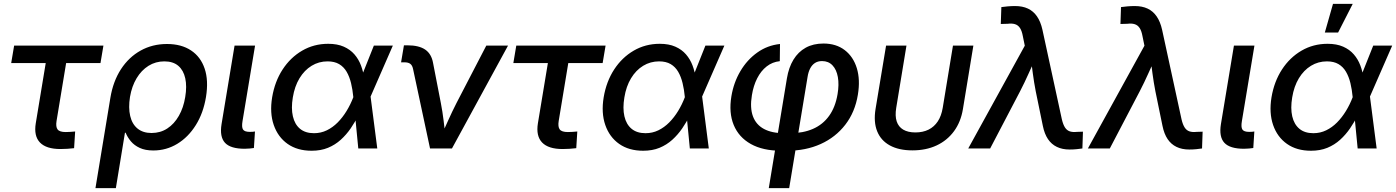

<svg xmlns="http://www.w3.org/2000/svg" viewBox="-20 -764 7184 988"><path d="M291 2.9Q217.8 2.9 185.5 -30.8Q153.3 -64.5 164.1 -129.9L215.3 -439.5H37.6L52.7 -529.3H512.2L497.1 -439.5H320.3L271 -141.6Q266.1 -111.3 276.4 -97.9Q286.6 -84.5 318.4 -84.5Q329.1 -84.5 342.3 -85.4Q355.5 -86.4 366.7 -87.4L361.3 -1.5Q344.7 0.5 326.9 1.7Q309.1 2.9 291 2.9Z M471.2 204.1 547.9 -260.3Q562 -345.7 602.5 -408Q643.1 -470.2 703.9 -503.9Q764.6 -537.6 839.4 -537.6Q913.1 -537.6 962.9 -504.6Q1012.7 -471.7 1033.2 -410.6Q1053.7 -349.6 1040 -265.1Q1026.4 -182.1 987.5 -120.1Q948.7 -58.1 892.3 -23.9Q835.9 10.3 769 10.3Q727.5 10.3 699.5 -2.7Q671.4 -15.6 653.8 -36.4Q636.2 -57.1 626.5 -81.1H623L576.2 204.1ZM759.8 -79.6Q805.2 -79.6 840.8 -102.8Q876.5 -126 900.4 -168Q924.3 -210 933.1 -264.6Q942.4 -319.8 933.3 -361.1Q924.3 -402.3 897.5 -425.3Q870.6 -448.2 825.7 -448.2Q780.8 -448.2 744.1 -425.3Q707.5 -402.3 682.9 -361.3Q658.2 -320.3 648.9 -265.1Q640.1 -209.5 649.9 -167.5Q659.7 -125.5 687.7 -102.5Q715.8 -79.6 759.8 -79.6Z M1239.3 1.5Q1166 1.5 1137.7 -29.3Q1109.4 -60.1 1120.1 -125.5L1187 -529.3H1292.5L1228 -141.1Q1222.7 -109.9 1230.5 -97.7Q1238.3 -85.4 1265.6 -85.4Q1273.9 -85.4 1280.5 -85.9Q1287.1 -86.4 1292 -87.4L1286.6 -2.4Q1277.8 -1 1265.4 0.2Q1252.9 1.5 1239.3 1.5Z M1583.5 11.7Q1510.3 11.7 1460.2 -23.4Q1410.2 -58.6 1388.7 -120.8Q1367.2 -183.1 1380.4 -263.2Q1394 -344.7 1434.3 -406.5Q1474.6 -468.3 1534.9 -503.4Q1595.2 -538.6 1668.9 -538.6Q1715.8 -538.6 1749 -523.9Q1782.2 -509.3 1804 -484.1Q1825.7 -459 1837.6 -427Q1849.6 -395 1854.5 -359.4H1886.7V-269L1921.4 0H1823.7L1797.9 -266.1Q1794.4 -303.2 1786.4 -336.4Q1778.3 -369.6 1763.7 -394.8Q1749 -419.9 1725.1 -434.1Q1701.2 -448.2 1665.5 -448.2Q1620.6 -448.2 1583.5 -425.5Q1546.4 -402.8 1521.2 -361.3Q1496.1 -319.8 1486.8 -262.7Q1477.5 -207 1487.1 -165.5Q1496.6 -124 1523.9 -101.3Q1551.3 -78.6 1595.7 -78.6Q1631.3 -78.6 1661.9 -93.5Q1692.4 -108.4 1717.8 -134Q1743.2 -159.7 1763.4 -192.9Q1783.7 -226.1 1797.9 -263.2L1903.8 -529.3H2001.5L1885.3 -263.2L1855.5 -171.9H1824.7Q1807.1 -136.2 1784.7 -103.5Q1762.2 -70.8 1733.4 -44.7Q1704.6 -18.6 1667.7 -3.4Q1630.9 11.7 1583.5 11.7Z M2192.9 0 2105.5 -409.2Q2101.6 -427.7 2091.3 -435.5Q2081.1 -443.4 2060.1 -443.4H2043.9L2058.6 -530.8H2076.7Q2135.7 -530.8 2168 -508.8Q2200.2 -486.8 2208.5 -439.9L2248.5 -233.9Q2257.3 -189 2262.7 -143.8Q2268.1 -98.6 2273.4 -54.2H2245.6Q2266.1 -99.1 2286.1 -144Q2306.2 -189 2329.1 -233.9L2482.4 -529.3H2594.2L2305.7 0Z M2875 2.9Q2801.8 2.9 2769.5 -30.8Q2737.3 -64.5 2748 -129.9L2799.3 -439.5H2621.6L2636.7 -529.3H3096.2L3081.1 -439.5H2904.3L2855 -141.6Q2850.1 -111.3 2860.4 -97.9Q2870.6 -84.5 2902.3 -84.5Q2913.1 -84.5 2926.3 -85.4Q2939.5 -86.4 2950.7 -87.4L2945.3 -1.5Q2928.7 0.5 2910.9 1.7Q2893.1 2.9 2875 2.9Z M3289.6 11.7Q3216.3 11.7 3166.3 -23.4Q3116.2 -58.6 3094.7 -120.8Q3073.2 -183.1 3086.4 -263.2Q3100.1 -344.7 3140.4 -406.5Q3180.7 -468.3 3241 -503.4Q3301.3 -538.6 3375 -538.6Q3421.9 -538.6 3455.1 -523.9Q3488.3 -509.3 3510 -484.1Q3531.7 -459 3543.7 -427Q3555.7 -395 3560.5 -359.4H3592.8V-269L3627.4 0H3529.8L3503.9 -266.1Q3500.5 -303.2 3492.4 -336.4Q3484.4 -369.6 3469.7 -394.8Q3455.1 -419.9 3431.2 -434.1Q3407.2 -448.2 3371.6 -448.2Q3326.7 -448.2 3289.6 -425.5Q3252.4 -402.8 3227.3 -361.3Q3202.1 -319.8 3192.9 -262.7Q3183.6 -207 3193.1 -165.5Q3202.6 -124 3230 -101.3Q3257.3 -78.6 3301.8 -78.6Q3337.4 -78.6 3367.9 -93.5Q3398.4 -108.4 3423.8 -134Q3449.2 -159.7 3469.5 -192.9Q3489.7 -226.1 3503.9 -263.2L3609.9 -529.3H3707.5L3591.3 -263.2L3561.5 -171.9H3530.8Q3513.2 -136.2 3490.7 -103.5Q3468.3 -70.8 3439.5 -44.7Q3410.6 -18.6 3373.8 -3.4Q3336.9 11.7 3289.6 11.7Z M3936 204.1 4029.3 -360.8Q4038.6 -417 4063 -457Q4087.4 -497.1 4126.2 -518.6Q4165 -540 4217.3 -540Q4282.7 -540 4326.9 -506.1Q4371.1 -472.2 4389.2 -412.8Q4407.2 -353.5 4394.5 -276.9Q4379.9 -187 4329.8 -122.3Q4279.8 -57.6 4203.1 -22.9Q4126.5 11.7 4030.8 11.7H3999.5Q3905.8 11.7 3843.8 -22.9Q3781.7 -57.6 3755.6 -120.8Q3729.5 -184.1 3743.7 -269Q3755.4 -339.4 3789.8 -397.7Q3824.2 -456.1 3876.5 -493.4Q3928.7 -530.8 3993.7 -537.6L3992.7 -449.2Q3954.6 -445.3 3925 -422.1Q3895.5 -398.9 3876.2 -360.8Q3856.9 -322.8 3849.1 -273.9Q3838.4 -209 3854.5 -165.5Q3870.6 -122.1 3911.4 -100.3Q3952.1 -78.6 4014.6 -78.6H4045.9Q4112.3 -78.6 4163.3 -100.8Q4214.4 -123 4246.6 -168Q4278.8 -212.9 4290 -279.8Q4298.3 -329.1 4291.5 -367.4Q4284.7 -405.8 4263.9 -427.7Q4243.2 -449.7 4210 -449.7Q4188.5 -449.7 4173.3 -439.7Q4158.2 -429.7 4148.9 -411.6Q4139.6 -393.6 4135.7 -368.7L4041 204.1Z M4675.3 9.8Q4605.5 9.8 4559.1 -15.6Q4512.7 -41 4493.7 -88.6Q4474.6 -136.2 4485.4 -203.1L4539.6 -529.3H4644.5L4591.8 -209Q4585 -167.5 4594.2 -139.4Q4603.5 -111.3 4627.9 -96.9Q4652.3 -82.5 4690.4 -82.5Q4729 -82.5 4758.1 -96.9Q4787.1 -111.3 4805.7 -139.4Q4824.2 -167.5 4831.1 -209L4883.8 -529.3H4988.8L4935.1 -203.1Q4924.3 -136.7 4889.2 -88.9Q4854 -41 4799.6 -15.6Q4745.1 9.8 4675.3 9.8Z M4962.4 0 5253.4 -528.8 5243.2 -578.6Q5238.3 -605.5 5228.5 -620.1Q5218.8 -634.8 5203.1 -639.6Q5187.5 -644.5 5165 -641.6L5129.9 -640.6L5132.8 -727.5Q5146.5 -729.5 5165.3 -731.2Q5184.1 -732.9 5203.6 -732.9Q5241.7 -732.9 5269.8 -719.7Q5297.9 -706.5 5316.4 -679.4Q5335 -652.3 5344.2 -610.8L5444.3 -149.4Q5450.7 -122.6 5460.4 -107.7Q5470.2 -92.8 5485.4 -87.9Q5500.5 -83 5521.5 -85.4L5552.7 -86.4L5549.8 0Q5537.1 2 5520 3.7Q5502.9 5.4 5483.9 5.4Q5446.3 5.4 5418.5 -8.1Q5390.6 -21.5 5372.6 -48.3Q5354.5 -75.2 5346.2 -116.7L5309.6 -294.9Q5300.8 -340.3 5294.9 -385Q5289.1 -429.7 5283.2 -474.6H5313.5Q5293 -430.2 5272.9 -385.3Q5252.9 -340.3 5229.5 -294.9L5075.2 0Z M5578.1 0 5869.1 -528.8 5858.9 -578.6Q5854 -605.5 5844.2 -620.1Q5834.5 -634.8 5818.8 -639.6Q5803.2 -644.5 5780.8 -641.6L5745.6 -640.6L5748.5 -727.5Q5762.2 -729.5 5781 -731.2Q5799.8 -732.9 5819.3 -732.9Q5857.4 -732.9 5885.5 -719.7Q5913.6 -706.5 5932.1 -679.4Q5950.7 -652.3 5960 -610.8L6060.1 -149.4Q6066.4 -122.6 6076.2 -107.7Q6085.9 -92.8 6101.1 -87.9Q6116.2 -83 6137.2 -85.4L6168.5 -86.4L6165.5 0Q6152.8 2 6135.7 3.7Q6118.7 5.4 6099.6 5.4Q6062 5.4 6034.2 -8.1Q6006.3 -21.5 5988.3 -48.3Q5970.2 -75.2 5961.9 -116.7L5925.3 -294.9Q5916.5 -340.3 5910.6 -385Q5904.8 -429.7 5898.9 -474.6H5929.2Q5908.7 -430.2 5888.7 -385.3Q5868.7 -340.3 5845.2 -294.9L5690.9 0Z M6381.8 1.5Q6308.6 1.5 6280.3 -29.3Q6252 -60.1 6262.7 -125.5L6329.6 -529.3H6435.1L6370.6 -141.1Q6365.2 -109.9 6373 -97.7Q6380.9 -85.4 6408.2 -85.4Q6416.5 -85.4 6423.1 -85.9Q6429.7 -86.4 6434.6 -87.4L6429.2 -2.4Q6420.4 -1 6408 0.2Q6395.5 1.5 6381.8 1.5Z M6726.1 11.7Q6652.8 11.7 6602.8 -23.4Q6552.7 -58.6 6531.2 -120.8Q6509.8 -183.1 6522.9 -263.2Q6536.6 -344.7 6576.9 -406.5Q6617.2 -468.3 6677.5 -503.4Q6737.8 -538.6 6811.5 -538.6Q6858.4 -538.6 6891.6 -523.9Q6924.8 -509.3 6946.5 -484.1Q6968.3 -459 6980.2 -427Q6992.2 -395 6997.1 -359.4H7029.3V-269L7064 0H6966.3L6940.4 -266.1Q6937 -303.2 6929 -336.4Q6920.9 -369.6 6906.2 -394.8Q6891.6 -419.9 6867.7 -434.1Q6843.8 -448.2 6808.1 -448.2Q6763.2 -448.2 6726.1 -425.5Q6689 -402.8 6663.8 -361.3Q6638.7 -319.8 6629.4 -262.7Q6620.1 -207 6629.6 -165.5Q6639.2 -124 6666.5 -101.3Q6693.8 -78.6 6738.3 -78.6Q6773.9 -78.6 6804.4 -93.5Q6835 -108.4 6860.4 -134Q6885.7 -159.7 6906 -192.9Q6926.3 -226.1 6940.4 -263.2L7046.4 -529.3H7144L7027.8 -263.2L6998 -171.9H6967.3Q6949.7 -136.2 6927.2 -103.5Q6904.8 -70.8 6876 -44.7Q6847.2 -18.6 6810.3 -3.4Q6773.4 11.7 6726.1 11.7ZM6797.4 -596.7 6839.4 -744.1H6940.9L6865.7 -596.7Z"/></svg>

Font: Inter 24pt Medium
Style: Italic
Weight: 500
Italic angle: -9.3988°
Designer: Rasmus Andersson
Foundry: rsms
Version: Version 4.001;git-66647c0bb